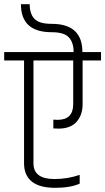

<svg xmlns="http://www.w3.org/2000/svg" viewBox="-40 -893 503 918"><path d="M354 -644H443V-604H355V-395Q355 -343 326 -310.5Q297 -278 239 -278Q223 -278 215 -279V-321Q222 -320 235 -320Q310 -320 310 -395V-604H120V-112Q120 -37 220 -37Q284 -37 341 -57V-15Q297 5 223 5Q149 5 112 -25Q75 -55 75 -112V-604H-20V-644H312Q312 -690 289 -714.5Q266 -739 207 -739Q60 -739 60 -873H102Q102 -827 124.5 -803Q147 -779 207 -779Q354 -779 354 -644Z"/></svg>

Font: Khand Light
Style: Regular
Weight: 300
Designer: Devanagari: Sanchit Sawaria, Jyotish Sonowal; Latin: Satya Rajpurohit
Foundry: Indian Type Foundry
Version: Version 1.101;PS 1.0;hotconv 1.0.78;makeotf.lib2.5.61930; tt